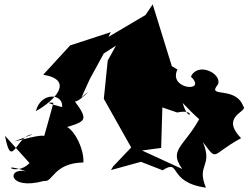

<svg xmlns="http://www.w3.org/2000/svg" viewBox="-20 -812 1143 884"><path d="M394 -449 458 -566 514 -602 476 -533 458 -357 584 -133 501 -46 491 -29 629 -67 729 -28C815 -84 748 27 928 52C883 -57 962 -43 914 -158C985 -65 947 -98 1090 -176C990 -279 1126 -297 1100 -323C1063 -420 928 -357 984 -424C1002 -475 890 -528 859 -459C937 -384 752 -400 797 -492L701 -549L774 -498L683 -792L650 -743L479 -642L490 -664L303 -603L179 -468C323 -444 234 -350 145 -300C168 -391 273 -382 266 -319C266 -319 164 -344 226 -339C179 -160 160 -129 198 -172C198 -207 103 -172 46 -161L129 -193C56 -192 34 -21 3 -187L116 -61C52 5 -31 -72 100 -23C11 -44 15 67 183 21C224 29 225 -61 364 -64C369 -147 287 -272 258 -217C369 -254 398 -248 321 -350C325 -319 434 -436 355 -363ZM679 -334 796 -294C889 -315 850 -235 821 -338C932 -222 933 -231 924 -320C851 -141 746 -135 819 -34L634 -119L722 -131L728 -334Z"/></svg>

Font: Asimov Silicon
Style: Regular
Weight: 400
Designer: Google
Version: Version 2.000980; 2014